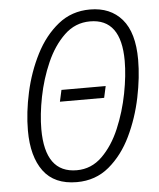

<svg xmlns="http://www.w3.org/2000/svg" viewBox="-53 -771 686 826"><g transform="rotate(-5 290.5 -357.5)"><path d="M246 10Q327 10 385.5 -39Q444 -88 481 -165Q518 -242 536 -329Q554 -416 554 -492Q554 -609 504 -667Q454 -725 366 -725Q287 -725 228.5 -678Q170 -631 131.5 -555.5Q93 -480 74 -393.5Q55 -307 55 -229Q55 -117 102 -53.5Q149 10 246 10ZM250 -41Q113 -41 113 -230Q113 -293 128 -369Q143 -445 173.5 -514.5Q204 -584 251 -629Q298 -674 362 -674Q496 -674 496 -492Q496 -429 481 -351.5Q466 -274 436 -203Q406 -132 359.5 -86.5Q313 -41 250 -41ZM203 -341H394L405 -391H214Z"/></g></svg>

Font: Noto Sans Display SemiCondensed Light
Style: Italic
Weight: 300
Width: 4
Italic angle: -12°
Designer: Monotype Design Team
Foundry: Monotype Imaging Inc.
Version: Version 1.900